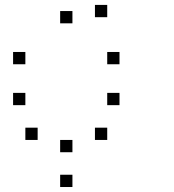

<svg xmlns="http://www.w3.org/2000/svg" viewBox="-20 -820 707 782"><path d="M275 -108.3V-58.3H225V-108.3ZM416.7 -300V-250H366.7V-300ZM275 -250V-200H225V-250ZM133.3 -300V-250H83.3V-300ZM466.7 -441.7V-391.7H416.7V-441.7ZM83.3 -441.7V-391.7H33.3V-441.7ZM466.7 -608.3V-558.3H416.7V-608.3ZM83.3 -608.3V-558.3H33.3V-608.3ZM416.7 -800V-750H366.7V-800ZM275 -775V-725H225V-775Z"/></svg>

Font: 0xA000-Boxes
Style: Boxes
Weight: 400
Version: Version 0.1